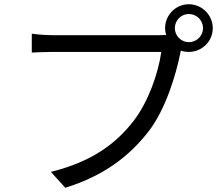

<svg xmlns="http://www.w3.org/2000/svg" viewBox="-20 -851 1040 906"><path d="M805 -718C805 -755 835 -785 871 -785C908 -785 938 -755 938 -718C938 -682 908 -652 871 -652C835 -652 805 -682 805 -718ZM759 -718C759 -707 761 -696 764 -686L732 -685C686 -685 287 -685 230 -685C197 -685 158 -688 130 -692V-603C156 -604 190 -606 230 -606C287 -606 683 -606 741 -606C728 -510 681 -371 610 -280C527 -173 414 -88 220 -40L288 35C472 -22 591 -115 682 -232C761 -335 810 -496 831 -601L833 -612C845 -608 858 -606 871 -606C933 -606 984 -656 984 -718C984 -780 933 -831 871 -831C809 -831 759 -780 759 -718Z"/></svg>

Font: Noto Sans Mono CJK HK
Style: Regular
Weight: 400
Designer: Ryoko NISHIZUKA 西塚涼子 (kana, bopomofo & ideographs); Paul D. Hunt (Latin, Greek & Cyrillic); Sandoll Communications 산돌커뮤니
Foundry: Adobe
Version: Version 2.004;hotconv 1.0.118;makeotfexe 2.5.65603